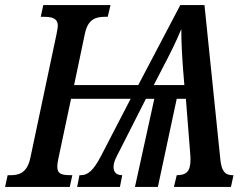

<svg xmlns="http://www.w3.org/2000/svg" viewBox="-38 -734 970 754"><path d="M-18 0H236L246 -46C205 -46 187 -49 187 -81C187 -88 189 -102 191 -110L241 -346H475L359 -122C329 -65 308 -46 279 -46H274L265 0H433L442 -46C418 -46 408 -59 408 -78C408 -100 420 -119 430 -139L535 -346H568L492 0H582L656 -346H692L709 -130C710 -122 710 -113 710 -106C710 -60 693 -46 656 -46L645 0H869L879 -46H875C845 -46 831 -64 827 -111L765 -714H670L505 -400H253L295 -600C307 -660 339 -668 375 -668H385L396 -714H132L122 -668H132C166 -668 189 -663 189 -632C189 -626 187 -617 184 -600L81 -113C68 -54 36 -46 3 -46H-8ZM566 -400 600 -466C628 -519 656 -575 674 -620C674 -568 677 -514 681 -461L686 -400Z"/></svg>

Font: Noto Serif Condensed Semi
Style: Italic
Weight: 600
Width: 3
Italic angle: -12°
Designer: Monotype Design Team
Foundry: Monotype Imaging Inc.
Version: Version 1.901